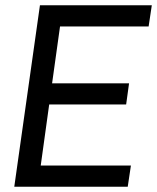

<svg xmlns="http://www.w3.org/2000/svg" viewBox="-20 -706 594 726"><path d="M34 0 131 -686H554L542 -606H207L177 -391H468L457 -311H166L134 -80H475L463 0Z"/></svg>

Font: Archivo Narrow
Style: Italic
Weight: 400
Italic angle: -8°
Designer: Hector Gatti
Foundry: Omnibus-Type
Version: Version 3.002